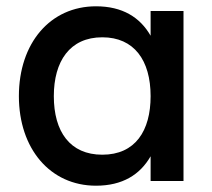

<svg xmlns="http://www.w3.org/2000/svg" viewBox="-20 -575 673 610"><path d="M458.5 -540V-461.5C425 -520 369 -555 285 -555C140 -555 40 -438.5 40 -269.5C40 -102.5 139.5 15 285 15C369 15 425 -20 458.5 -78.5V0H563V-540ZM305 -456.5C406 -456.5 458.5 -383.5 458.5 -269.5C458.5 -159.5 410 -83.5 305 -83.5C202.5 -83.5 151 -156.5 151 -269.5C151 -380 201.5 -456.5 305 -456.5Z"/></svg>

Font: Vela Sans SemBd
Style: Regular
Weight: 600
Designer: Principal design: Mikhail Sharanda - project Manrope.
Design modification: Ravid Balaliev
Foundry: Mikhail Sharanda
Version: Version 1.001